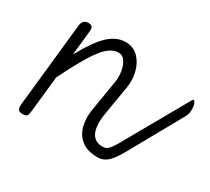

<svg xmlns="http://www.w3.org/2000/svg" viewBox="-112 -739 1016 928"><g transform="rotate(30 396.0 -275.5)"><path d="M93 0Q72.5 0 68 -11.2Q63.5 -22.5 65.5 -39.5L115 -506Q116.5 -518.5 120.8 -526Q125 -533.5 132.8 -537.2Q140.5 -541 151 -541Q164.5 -541 171 -533.8Q177.5 -526.5 175.5 -508L161 -371Q214.5 -469 259 -510Q303.5 -551 353 -551Q395.5 -551 423.5 -523.2Q451.5 -495.5 463 -452.2Q474.5 -409 466.5 -362.5L440 -205Q427.5 -132 444.8 -94.2Q462 -56.5 507.5 -56.5Q517 -56.5 521.8 -47Q526.5 -37.5 527 -26Q527.5 -16.5 524.2 -8.2Q521 0 514 0Q453.5 0 420.8 -27Q388 -54 378 -96.2Q368 -138.5 375.5 -184L404.5 -360.5Q409 -386.5 404.2 -416.5Q399.5 -446.5 385.8 -468Q372 -489.5 349 -489.5Q301.5 -489.5 255.8 -427.2Q210 -365 146.5 -234L126 -41.5Q124 -25.5 121 -12.8Q118 0 93 0ZM507.5 -56.5Q524.5 -56.5 537.2 -67.5Q550 -78.5 570 -114L766.5 -461Q773.5 -473 776 -473Q781 -473.5 787 -460.5Q793 -447.5 792 -425Q791.5 -406.5 788.2 -399Q785 -391.5 782.5 -386.5L620 -95Q590.5 -42 567 -21Q543.5 0 514 0Q500.5 0 494 -8.8Q487.5 -17.5 487 -28.5Q486.5 -39 492 -47.8Q497.5 -56.5 507.5 -56.5Z"/></g></svg>

Font: Edu NSW ACT Cursive
Style: Regular
Weight: 400
Designer: Tina and Corey Anderson, Eben Sorkin, Mirko Velimirovic
Foundry: Sorkin Type Co.
Version: Version 2.000